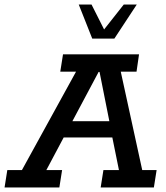

<svg xmlns="http://www.w3.org/2000/svg" viewBox="-51 -821 726 841"><path d="M-31 0 -19 -76H45L282 -507H213L225 -583H558L547 -507H478L572 -76H635L623 0H390L402 -76H470L441 -219H228L152 -76H221L209 0ZM266 -290H428L385 -506H381ZM353 -652 294 -801H350L405 -692L491 -801H548L450 -652Z"/></svg>

Font: Rokkitt SemiBold Medium
Style: Italic
Weight: 500
Italic angle: -9°
Version: Version 3.103